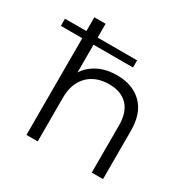

<svg xmlns="http://www.w3.org/2000/svg" viewBox="-199 -895 1034 1049"><g transform="rotate(30 318.5 -371.0)"><path d="M585 -305V0H514V-298Q514 -380 473 -423Q432 -466 357 -466Q272 -466 222.5 -415.5Q173 -365 173 -276V0H102V-610H-33V-655H102V-742H173V-655H422V-610H173V-435Q202 -480 252.5 -505Q303 -530 369 -530Q468 -530 526.5 -472.5Q585 -415 585 -305Z"/></g></svg>

Font: CMG Sans
Style: Regular
Weight: 400
Designer: Julieta Ulanovsky
Foundry: Julieta Ulanovsky
Version: Version 7.200